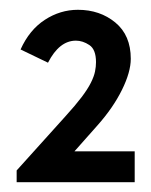

<svg xmlns="http://www.w3.org/2000/svg" viewBox="-20 -730 309 392"><path d="M14 -382 114 -493Q134 -515 146.5 -531.5Q159 -548 165.5 -561Q172 -574 174 -584Q176 -594 176 -603Q176 -629 162.5 -638Q149 -647 135 -647Q101 -647 78 -602L22 -629Q40 -669 71.5 -689.5Q103 -710 139 -710Q184 -710 215.5 -684Q247 -658 247 -610Q247 -583 229 -546.5Q211 -510 179 -474L132 -421H255V-358H14Z"/></svg>

Font: Tilda Sans Medium
Style: Regular
Weight: 500
Designer: ParaType Ltd
Foundry: ParaType Ltd
Version: Version 1.009